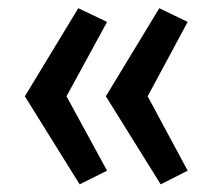

<svg xmlns="http://www.w3.org/2000/svg" viewBox="-20 -499 550 479"><path d="M42 -258.8 175.3 -478.5 247.1 -444.3 135.3 -239.3V-278.3L247.1 -73.2L178.7 -39.1ZM244.1 -258.8 377.4 -478.5 448.2 -444.3 337.9 -239.3V-278.3L448.2 -73.2L380.9 -39.1Z"/></svg>

Font: Monda Medium
Style: Regular
Weight: 500
Designer: Vernon Adams
Foundry: Vernon Adams
Version: Version 2.200